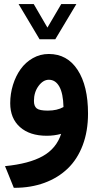

<svg xmlns="http://www.w3.org/2000/svg" viewBox="-20 -646 469 917"><path d="M167.5 -460.9 73.2 -619.1 68.8 -626.5H77.6H138.2H141.1L142.6 -624L206.5 -514.2L271 -624L272.5 -626.5H275.4H335.9H344.7L340.3 -619.1L245.6 -460.9L244.1 -458.5H241.2H171.9H168.9ZM213.4 -265.1Q186 -265.1 164.1 -235.4Q142.1 -205.6 142.1 -164.1Q142.1 -138.7 155.5 -128.2Q168.9 -117.7 208 -117.7Q252.9 -117.7 283.2 -134.8Q281.7 -199.7 263.4 -232.4Q245.1 -265.1 213.4 -265.1ZM212.9 -388.2Q301.3 -388.2 350.8 -312Q400.4 -235.8 400.4 -103.5Q400.4 -19.5 375 47.6Q349.6 114.7 303.2 159.2Q256.8 203.6 192.1 227.3Q127.4 251 49.3 251H45.9L41 238.8L14.2 172.4L3.9 147.5Q119.1 136.2 184.3 99.6Q249.5 63 272 -6.8Q239.7 2.4 203.1 2.4Q122.1 2.4 75.4 -39.1Q28.8 -80.6 28.8 -152.8Q28.8 -198.2 42 -240.7Q55.2 -283.2 78.6 -315.9Q102.1 -348.6 137 -368.4Q171.9 -388.2 212.9 -388.2Z"/></svg>

Font: Samim FD
Style: Bold-FD
Weight: 700
Foundry: DejaVu fonts team - Redesigned by Saber Rastikerdar
Version: Version 4.0.1